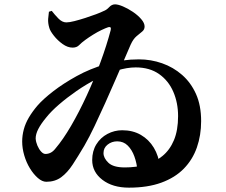

<svg xmlns="http://www.w3.org/2000/svg" viewBox="-20 -809 1040 883"><path d="M573 54Q498 54 451 18Q404 -18 404 -73Q404 -114 423 -145Q442 -176 474 -193Q506 -210 542 -210Q591 -210 628 -188.5Q665 -167 687.5 -129.5Q710 -92 715 -45L612 -26Q609 -59 598 -89.5Q587 -120 567.5 -139.5Q548 -159 519 -159Q494 -159 475 -144Q456 -129 456 -105Q456 -82 478.5 -60.5Q501 -39 554 -39Q604 -39 648 -51Q692 -63 726.5 -91Q761 -119 780 -164.5Q799 -210 799 -275Q799 -336 777 -387Q755 -438 711.5 -468.5Q668 -499 604 -499Q564 -499 517.5 -484.5Q471 -470 423.5 -445.5Q376 -421 332 -390.5Q288 -360 251.5 -328.5Q215 -297 192 -268Q168 -239 156 -215.5Q144 -192 144 -172Q145 -156 152 -139.5Q159 -123 169 -112Q179 -101 189 -101Q202 -101 213.5 -107Q225 -113 235 -126Q270 -167 307 -230.5Q344 -294 379 -370Q414 -446 442.5 -524Q471 -602 489 -670Q491 -679 488.5 -682.5Q486 -686 478 -684Q466 -680 447 -671Q428 -662 408 -649.5Q388 -637 373 -626Q355 -613 344 -601.5Q333 -590 314 -590Q291 -590 268 -606.5Q245 -623 228 -644.5Q211 -666 207 -680Q200 -703 201.5 -722.5Q203 -742 205 -755L218 -759Q231 -742 248.5 -724Q266 -706 285 -706Q299 -706 322.5 -712Q346 -718 372.5 -726.5Q399 -735 421.5 -743.5Q444 -752 456 -758Q470 -763 482 -776Q494 -789 509 -789Q523 -789 545.5 -779.5Q568 -770 591 -754.5Q614 -739 629.5 -721Q645 -703 645 -687Q645 -673 634 -664Q623 -655 608 -642.5Q593 -630 581 -604Q570 -578 551.5 -535.5Q533 -493 510.5 -441Q488 -389 463.5 -334.5Q439 -280 415 -229.5Q391 -179 368 -139Q339 -90 314.5 -52.5Q290 -15 261.5 6Q233 27 193 27Q174 27 154 9.5Q134 -8 117.5 -35Q101 -62 91.5 -94.5Q82 -127 82 -158Q82 -186 89.5 -214Q97 -242 113 -269Q129 -296 152 -323Q178 -353 224.5 -389Q271 -425 332.5 -459Q394 -493 467.5 -514.5Q541 -536 619 -536Q674 -536 725.5 -518Q777 -500 817.5 -464.5Q858 -429 881.5 -376.5Q905 -324 905 -252Q905 -187 885.5 -131Q866 -75 825.5 -33.5Q785 8 722 31Q659 54 573 54Z"/></svg>

Font: Noto Serif JP ExtraLight ExtraBold
Style: Regular
Weight: 800
Version: Version 2.003-H1;hotconv 1.1.1;makeotfexe 2.6.0